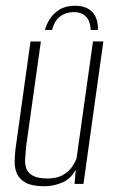

<svg xmlns="http://www.w3.org/2000/svg" viewBox="-20 -639 405 667"><path d="M241 -619Q266 -619 282.5 -610.5Q299 -602 307 -589.5Q315 -577 318 -562.5Q321 -548 320 -535H295Q294 -566 278.5 -581.5Q263 -597 237 -597Q209 -597 189 -582Q169 -567 161 -535H136Q141 -554 153 -573Q165 -592 186.5 -605.5Q208 -619 241 -619ZM135 8Q93 8 71 -3.5Q49 -15 40 -33.5Q31 -52 31 -75Q31 -98 34 -123L86 -495H122L71 -132Q69 -111 67.5 -91Q66 -71 71 -55Q76 -39 93.5 -29Q111 -19 145 -19Q178 -19 198.5 -31Q219 -43 230 -59Q241 -75 246 -89L303 -495H339L270 0H239L243 -50Q227 -18 196.5 -5Q166 8 135 8Z"/></svg>

Font: Alumni Sans ExtraLight
Style: Italic
Weight: 250
Italic angle: -8°
Version: Version 1.016